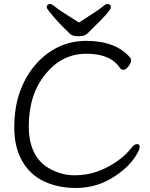

<svg xmlns="http://www.w3.org/2000/svg" viewBox="-20 -916 743 954"><path d="M372 -804Q407 -827 441 -848.5Q475 -870 490 -883Q505 -896 513 -896Q531 -896 531 -879.5Q531 -863 444 -779L416 -751Q401 -736 371.5 -736Q342 -736 331 -745Q261 -811 224 -860Q212 -875 212 -880Q212 -896 230 -896Q238 -896 253 -883Q268 -870 302.5 -848.5Q337 -827 372 -804ZM660 -150Q626 -91 556 -44Q467 18 357 18Q270 18 200.5 -14Q131 -46 91 -114.5Q51 -183 51 -282Q51 -381 78 -457.5Q105 -534 153.5 -591.5Q202 -649 267 -681Q332 -713 408 -713Q557 -713 628 -628Q631 -624 631 -613.5Q631 -603 618 -586Q605 -569 593.5 -569Q582 -569 576 -578Q530 -649 409.5 -649Q289 -649 208 -550Q123 -449 123 -288.5Q123 -128 238 -72Q292 -45 350.5 -45Q409 -45 460 -62.5Q511 -80 558 -112Q605 -144 636 -185Q648 -200 661 -200Q674 -200 674 -187Q674 -174 660 -150Z"/></svg>

Font: Moon Stars Kai T
Style: Regular
Weight: 400
Designer: GuiWonder
Version: Version 1.101